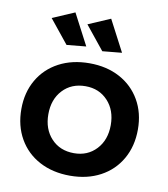

<svg xmlns="http://www.w3.org/2000/svg" viewBox="-85 -838 799 915"><g transform="rotate(10 314.0 -380.5)"><path d="M596 -268Q596 -187 560.5 -125Q525 -63 461.5 -29Q398 5 315 5Q231 5 167 -29Q103 -63 67.5 -125Q32 -187 32 -268Q32 -348 67.5 -409.5Q103 -471 167 -505Q231 -539 315 -539Q398 -539 461.5 -505Q525 -471 560.5 -409.5Q596 -348 596 -268ZM163 -266Q163 -194 205 -149Q247 -104 315 -104Q381 -104 423 -149Q465 -194 465 -266Q465 -338 423 -383Q381 -428 315 -428Q247 -428 205 -383Q163 -338 163 -266ZM206 -766 285 -615 191 -606 99 -720ZM379 -766 458 -615 364 -606 272 -720Z"/></g></svg>

Font: Montserrat Medium
Style: Regular
Weight: 500
Designer: Julieta Ulanovsky
Foundry: Julieta Ulanovsky
Version: Version 6.001